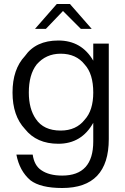

<svg xmlns="http://www.w3.org/2000/svg" viewBox="-20 -735 630 966"><path d="M332 -714.8 441.4 -589.8H386.7L296.9 -679.7L210.9 -589.8H156.2L265.6 -714.8ZM273.4 -531.2Q390.6 -531.2 449.2 -429.7V-515.6H527.3V-35.2Q527.3 210.9 293 210.9Q183.6 210.9 132.8 171.9Q78.1 125 62.5 43H144.5Q152.3 97.7 187.5 121.1Q226.6 148.4 293 148.4Q449.2 148.4 449.2 -23.4V-117.2Q390.6 -11.7 273.4 -11.7Q164.1 -11.7 105.5 -85.9Q43 -152.3 43 -269.5Q43 -386.7 105.5 -453.1Q160.2 -531.2 273.4 -531.2ZM285.2 -464.8Q210.9 -464.8 164.1 -410.2Q125 -359.4 125 -269.5Q125 -187.5 160.2 -136.7Q199.2 -78.1 285.2 -78.1Q363.3 -78.1 406.2 -132.8Q449.2 -179.7 449.2 -269.5Q449.2 -363.3 406.2 -410.2Q363.3 -464.8 285.2 -464.8Z"/></svg>

Font: 和音 by 宁静之雨，公众号njzyshare
Style: Regular
Weight: 400
Designer: Steve Matteson
Foundry: Ascender Corporation
Version: Version 6.00;June 8, 2018;FontCreator 11.0.0.2388 32-bit